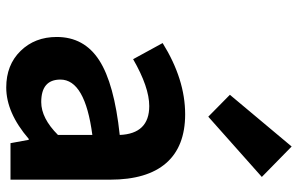

<svg xmlns="http://www.w3.org/2000/svg" viewBox="-194 -770 978 631"><g transform="rotate(90 295.5 -455.0)"><path d="M268 14Q194 14 148 -33Q102 -80 102 -152Q102 -242 178.5 -291.5Q255 -341 424 -359Q420 -456 329 -456Q267 -456 175 -403L122 -500Q241 -574 356 -574Q462 -574 516.5 -511.5Q571 -449 571 -327V0H451L440 -60H437Q351 14 268 14ZM316 -101Q369 -101 424 -156V-269Q242 -245 242 -164Q242 -101 316 -101ZM364 -650 292 -721 462 -924 562 -826Z"/></g></svg>

Font: NotoSansHansBold
Style: Bold
Weight: 700
Designer: Ryoko NISHIZUKA  (kana & ideographs); Paul D. Hunt (Latin, Greek & Cyrillic); Wenlong ZHANG  (bopomofo); Sandoll Communi
Foundry: Adobe Systems Incorporated
Version: Version 1.00;December 8, 2021;FontCreator 13.0.0.2675 64-bit